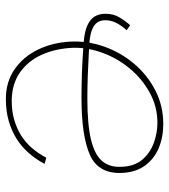

<svg xmlns="http://www.w3.org/2000/svg" viewBox="19 -586 577 655"><g transform="rotate(90 307.5 -258.5)"><path d="M66 -414 83 -402Q66 -383 57.5 -365.5Q49 -348 49 -329Q49 -302 71 -289Q93 -276 139 -274L157 -273L155 -254L135 -255Q81 -257 54 -275Q27 -293 27 -330Q27 -357 39 -377Q51 -397 66 -414ZM318 10Q259 10 216 -20Q173 -50 149 -100Q125 -150 122 -210Q119 -269 139 -325.5Q159 -382 197.5 -427.5Q236 -473 288.5 -500Q341 -527 403 -527Q448 -527 485 -511.5Q522 -496 545 -464.5Q568 -433 570 -385Q573 -306 509 -277Q445 -248 313 -248Q272 -248 228.5 -249.5Q185 -251 131 -255L139 -274Q195 -271 236.5 -269.5Q278 -268 316 -268Q405 -268 456.5 -280.5Q508 -293 529.5 -318.5Q551 -344 549 -383Q548 -428 525 -455Q502 -482 468 -494.5Q434 -507 399 -507Q344 -507 296.5 -481Q249 -455 214 -413Q179 -371 160.5 -320.5Q142 -270 143 -221Q145 -161 166.5 -113Q188 -65 228 -37.5Q268 -10 325 -10Q359 -10 388.5 -18.5Q418 -27 442 -42Q466 -57 485 -79Q504 -101 518 -128L539 -122Q523 -92 501.5 -67.5Q480 -43 452.5 -26Q425 -9 391.5 0.5Q358 10 318 10Z"/></g></svg>

Font: Raleway Thin
Style: Italic
Weight: 100
Italic angle: -12°
Designer: Matt McInerney, Pablo Impallari, Rodrigo Fuenzalida
Foundry: Matt McInerney, Pablo Impallari, Rodrigo Fuenzalida
Version: Version 4.026